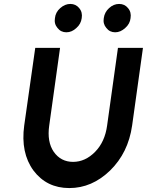

<svg xmlns="http://www.w3.org/2000/svg" viewBox="-20 -943 746 975"><path d="M337 -923Q310 -923 286 -902Q262 -881 259 -851Q254 -822 272 -801Q289 -779 317 -779Q345 -779 368 -801Q391 -821 395 -851Q400 -881 382 -902Q365 -923 337 -923ZM585 -923Q557 -923 534 -902Q511 -881 507 -851Q502 -822 520 -801Q537 -779 565 -779Q592 -779 616 -801Q640 -822 643 -851Q648 -881 630 -902Q613 -923 585 -923ZM159 -700 103 -306Q84 -167 150 -77Q217 12 332 12Q447 12 539 -77Q585 -122 613 -179Q641 -236 651 -306L706 -700H579L524 -306Q513 -223 463 -172Q413 -121 351 -121Q289 -121 253 -172Q218 -223 230 -306L285 -700Z"/></svg>

Font: Unageo
Style: Bold-Italic
Weight: 700
Designer: Richard Sepsi
Foundry: Richard Sepsi
Version: Version 2.000